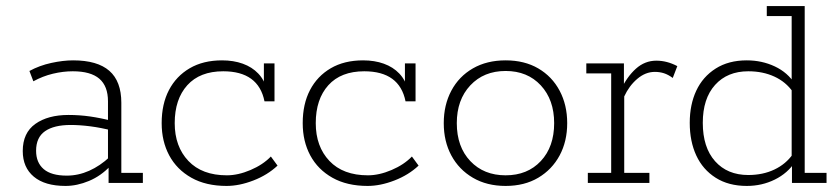

<svg xmlns="http://www.w3.org/2000/svg" viewBox="-20 -603 2766 633"><path d="M196 10Q128 10 91.5 -20.5Q55 -51 55 -105Q55 -165 96.5 -194.5Q138 -224 206 -224Q242 -224 277 -219Q312 -214 351 -204L336 -196V-269Q336 -319 307.5 -343.5Q279 -368 220 -368Q188 -368 154.5 -360Q121 -352 90 -335L77 -369Q110 -387 149 -395.5Q188 -404 221 -404Q301 -404 340.5 -369.5Q380 -335 380 -264V-33H451V0H338V-60L344 -56Q313 -23 273.5 -6.5Q234 10 196 10ZM200 -24Q238 -24 274 -40Q310 -56 342 -86L336 -70V-186L352 -172Q313 -182 278 -186.5Q243 -191 213 -191Q158 -191 128.5 -170.5Q99 -150 99 -106Q99 -67 124 -45.5Q149 -24 200 -24Z M727 10Q659 10 611 -17Q563 -44 538 -90.5Q513 -137 513 -197Q513 -260 537 -306Q561 -352 605.5 -378Q650 -404 712 -404Q750 -404 780.5 -393Q811 -382 831.5 -360.5Q852 -339 860 -307L850 -305V-394H885V-269H852Q832 -368 716 -368Q639 -368 597.5 -322Q556 -276 556 -197Q556 -120 601 -72.5Q646 -25 728 -25Q765 -25 806 -42.5Q847 -60 873 -87L895 -57Q862 -26 815.5 -8Q769 10 727 10Z M1192 10Q1124 10 1076 -17Q1028 -44 1003 -90.5Q978 -137 978 -197Q978 -260 1002 -306Q1026 -352 1070.5 -378Q1115 -404 1177 -404Q1215 -404 1245.5 -393Q1276 -382 1296.5 -360.5Q1317 -339 1325 -307L1315 -305V-394H1350V-269H1317Q1297 -368 1181 -368Q1104 -368 1062.5 -322Q1021 -276 1021 -197Q1021 -120 1066 -72.5Q1111 -25 1193 -25Q1230 -25 1271 -42.5Q1312 -60 1338 -87L1360 -57Q1327 -26 1280.5 -8Q1234 10 1192 10Z M1647 10Q1585 10 1539 -17Q1493 -44 1468 -90.5Q1443 -137 1443 -197Q1443 -257 1468 -304Q1493 -351 1539 -377.5Q1585 -404 1647 -404Q1709 -404 1754.5 -377.5Q1800 -351 1825 -304Q1850 -257 1850 -197Q1850 -137 1825 -90.5Q1800 -44 1754.5 -17Q1709 10 1647 10ZM1647 -25Q1719 -25 1763 -72Q1807 -119 1807 -197Q1807 -274 1763 -321.5Q1719 -369 1647 -369Q1575 -369 1530.5 -321.5Q1486 -274 1486 -197Q1486 -119 1530.5 -72Q1575 -25 1647 -25Z M1918 0V-33H1995V-361H1913V-394H2037V-305L2027 -307Q2047 -350 2076.5 -376.5Q2106 -403 2144 -403Q2179 -403 2213 -385L2198 -346Q2183 -357 2169 -361.5Q2155 -366 2139 -366Q2108 -366 2081 -343Q2054 -320 2038 -285V-33H2121V0Z M2442 10Q2382 10 2339.5 -17Q2297 -44 2275.5 -90.5Q2254 -137 2254 -198Q2254 -258 2275.5 -304Q2297 -350 2339.5 -377Q2382 -404 2442 -404Q2492 -404 2534.5 -384Q2577 -364 2601 -326L2590 -332V-550H2508V-583H2633V-33H2705V0H2591V-63L2601 -69Q2577 -32 2534.5 -11Q2492 10 2442 10ZM2447 -26Q2495 -26 2533 -44Q2571 -62 2594 -95L2590 -72V-322L2594 -300Q2571 -333 2533 -350.5Q2495 -368 2447 -368Q2378 -368 2337.5 -323Q2297 -278 2297 -198Q2297 -117 2337.5 -71.5Q2378 -26 2447 -26Z"/></svg>

Font: Rokkitt ExtraLight
Style: Regular
Weight: 250
Version: Version 3.103